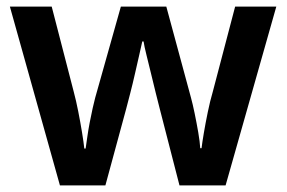

<svg xmlns="http://www.w3.org/2000/svg" viewBox="-20 -563 870 583"><path d="M465 -233Q460 -252 453 -280.5Q446 -309 438.5 -340Q431 -371 424.5 -397Q418 -423 416 -437H412Q409 -423 403 -397Q397 -371 390 -340Q383 -309 375.5 -280Q368 -251 363 -232L300 0H162L10 -543H137L204 -284Q211 -258 217.5 -225Q224 -192 229 -161.5Q234 -131 236 -112H240Q242 -125 245 -146.5Q248 -168 252.5 -191.5Q257 -215 261.5 -235Q266 -255 269 -266L347 -543H485L560 -266Q565 -248 571 -219Q577 -190 582 -161Q587 -132 588 -113H592Q594 -130 599 -159.5Q604 -189 611 -223Q618 -257 626 -284L694 -543H819L665 0H525Z"/></svg>

Font: Noto Sans Armenian SemiBold
Style: Regular
Weight: 600
Designer: Monotype Design Team
Foundry: Monotype Imaging Inc.
Version: Version 2.007